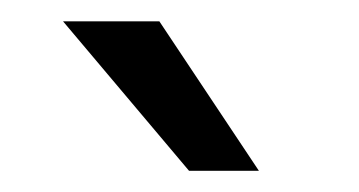

<svg xmlns="http://www.w3.org/2000/svg" viewBox="-20 -770 337 180"><path d="M129.4 -750 222.7 -609.9H157.2L39.1 -750Z"/></svg>

Font: Vazirmatn UI FD Light
Style: Regular
Weight: 300
Designer: Saber Rastikerdar
Foundry: Saber Rastikerdar
Version: Version 33.003